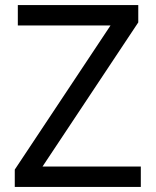

<svg xmlns="http://www.w3.org/2000/svg" viewBox="-20 -734 612 754"><path d="M533 0H38V-68L414 -634H50V-714H523V-646L147 -80H533Z"/></svg>

Font: Noto Sans Sora Sompeng
Style: Regular
Weight: 400
Designer: Monotype Design Team. David Williams.
Foundry: Monotype Imaging Inc.
Version: Version 2.101